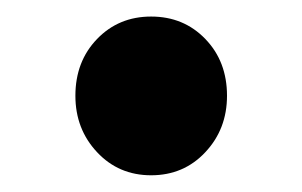

<svg xmlns="http://www.w3.org/2000/svg" viewBox="-20 -198 365 232"><path d="M162.6 13.8Q123.4 13.8 97.3 -14.1Q71.1 -42 71.1 -82.3Q71.1 -123.8 97.3 -150.9Q123.4 -178 162.6 -178Q202 -178 228.1 -150.9Q254.3 -123.8 254.3 -82.3Q254.3 -42 228.1 -14.1Q202 13.8 162.6 13.8Z"/></svg>

Font: Noto Sans JP
Style: Regular
Weight: 100
Designer: Ryoko NISHIZUKA 西塚涼子 (kana, bopomofo & ideographs); Paul D. Hunt (Latin, Greek & Cyrillic); Sandoll Communications 산돌커뮤니
Foundry: Adobe
Version: Version 2.004;hotconv 1.0.118;makeotfexe 2.5.65603